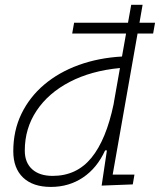

<svg xmlns="http://www.w3.org/2000/svg" viewBox="-20 -752 652 783"><path d="M515.1 -732.4H561.5L548.8 -659.2H612.3L604.5 -615.2H541L439.5 -40H528.3L521.5 0L394.5 4.9L416 -138.7H408.7Q376 -66.9 318.6 -28.3Q261.2 10.3 187.5 10.3Q114.3 10.3 74.2 -27.8Q34.2 -65.9 34.2 -135.3Q34.2 -219.2 67.4 -287.8Q100.6 -356.4 160.4 -407Q220.2 -457.5 301 -486.8Q381.8 -516.1 477.5 -521.5L494.1 -615.2H274.4L282.2 -659.2H502ZM443.4 -327.6 444.8 -336.4 469.2 -474.6Q351.6 -463.4 264.4 -418Q177.2 -372.6 129.2 -300.5Q81.1 -228.5 81.1 -137.7Q81.1 -88.9 111.1 -61.8Q141.1 -34.7 194.8 -34.7Q292.5 -34.7 352.8 -108.4Q413.1 -182.1 443.4 -327.6Z"/></svg>

Font: Cascadia Mono ExtraLight
Style: Italic
Weight: 200
Italic angle: -10°
Monospace: yes
Designer: Aaron Bell
Foundry: Saja Typeworks
Version: Version 2404.023; ttfautohint (v1.8.4)